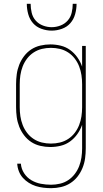

<svg xmlns="http://www.w3.org/2000/svg" viewBox="-20 -760 540 1003"><path d="M247 223Q227 223 206.5 220.5Q186 218 167 212Q148 206 130.5 195Q113 184 99.5 169Q86 154 78.5 134.5Q71 115 70 95H89Q91 122 106 145Q121 168 144 181.5Q167 195 193.5 200Q220 205 247 205Q270 205 293.5 199.5Q317 194 336.5 181Q356 168 370.5 149Q385 130 393.5 108Q402 86 405.5 62.5Q409 39 409 15V-108Q400 -82 384 -59.5Q368 -37 346 -21Q324 -5 297 1.5Q270 8 243 8Q217 8 191 2Q165 -4 143.5 -18Q122 -32 106 -53Q90 -74 80.5 -98Q71 -122 67.5 -148Q64 -174 64 -200V-320Q64 -346 67.5 -372Q71 -398 80.5 -422Q90 -446 106 -467Q122 -488 143.5 -502Q165 -516 191 -522Q217 -528 243 -528Q270 -528 297 -521.5Q324 -515 346 -499Q368 -483 384 -460.5Q400 -438 409 -412V-520H428V15Q428 41 424.5 67Q421 93 411 117.5Q401 142 385 162.5Q369 183 347 197Q325 211 299 217Q273 223 247 223ZM246 -10Q270 -10 293 -15.5Q316 -21 336 -34Q356 -47 370.5 -66Q385 -85 393.5 -107Q402 -129 405.5 -152.5Q409 -176 409 -200V-320Q409 -344 405.5 -367.5Q402 -391 393.5 -413Q385 -435 370.5 -454Q356 -473 336 -486Q316 -499 293 -504.5Q270 -510 246 -510Q222 -510 199 -504.5Q176 -499 156 -486Q136 -473 121.5 -454Q107 -435 98.5 -413Q90 -391 86.5 -367.5Q83 -344 83 -320V-200Q83 -176 86.5 -152.5Q90 -129 98.5 -107Q107 -85 121.5 -66Q136 -47 156 -34Q176 -21 199 -15.5Q222 -10 246 -10ZM250 -600Q223 -600 196.5 -609.5Q170 -619 152.5 -639Q135 -659 127.5 -686Q120 -713 120 -740H140Q140 -717 145.5 -693.5Q151 -670 166.5 -652.5Q182 -635 204.5 -626.5Q227 -618 250 -618Q273 -618 295.5 -626.5Q318 -635 333.5 -652.5Q349 -670 354.5 -693.5Q360 -717 360 -740H380Q380 -713 372.5 -686Q365 -659 347.5 -639Q330 -619 303.5 -609.5Q277 -600 250 -600Z"/></svg>

Font: Iosevka Term Curly Thin
Style: Regular
Weight: 100
Designer: Belleve Invis
Foundry: Belleve Invis
Version: Version 32.3.0